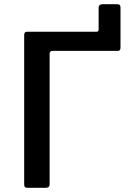

<svg xmlns="http://www.w3.org/2000/svg" viewBox="-20 -893 618 913"><path d="M112 0Q102 0 98.5 -3.5Q95 -7 95 -16V-727Q95 -742 108 -742H438Q449 -742 449 -752V-856Q449 -873 469 -873H537Q546 -873 549.5 -869Q553 -865 553 -857V-666Q553 -651 540 -651H231Q216 -651 216 -638V-16Q216 0 198 0Z"/></svg>

Font: Libre Franklin Medium
Style: Regular
Weight: 500
Designer: Pablo Impallari, Rodrigo Fuenzalida, Nhung Nguyen
Foundry: Impallari Type
Version: Version 3.000